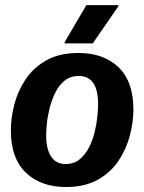

<svg xmlns="http://www.w3.org/2000/svg" viewBox="-20 -720 565 752"><path d="M238.3 12.5Q140 12.5 81.2 -43.8Q22.5 -100 22.5 -209.2Q22.5 -258.3 36.2 -311.2Q50 -364.2 80.8 -410Q111.7 -455.8 162.5 -484.2Q213.3 -512.5 287.5 -512.5Q385.8 -512.5 444.2 -456.7Q502.5 -400.8 502.5 -290.8Q502.5 -242.5 488.8 -189.6Q475 -136.7 444.6 -90.8Q414.2 -45 363.3 -16.2Q312.5 12.5 238.3 12.5ZM237.5 -77.5Q269.2 -77.5 291.2 -95.4Q313.3 -113.3 327.9 -141.2Q342.5 -169.2 350.4 -201.2Q358.3 -233.3 361.2 -262.9Q364.2 -292.5 364.2 -312.5Q364.2 -422.5 288.3 -422.5Q256.7 -422.5 234.2 -405Q211.7 -387.5 197.5 -359.2Q183.3 -330.8 175 -298.8Q166.7 -266.7 163.8 -237.5Q160.8 -208.3 160.8 -189.2Q160.8 -136.7 180 -107.1Q199.2 -77.5 237.5 -77.5ZM233.3 -550V-555L318.3 -700H443.3V-695L343.3 -550Z"/></svg>

Font: Familjen Grotesk GF
Style: Bold Italic
Weight: 700
Designer: Anders Wikstroem, Jonas Baeckman, Matilda Gysing, Kristian Moeller
Foundry: Familjen STHML AB
Version: Version 2.000; Beta; Release 4; Build 6